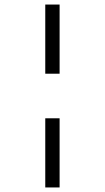

<svg xmlns="http://www.w3.org/2000/svg" viewBox="-20 -772 460 844"><path d="M242 -752V-448H179V-752ZM242 -252V52H179V-252Z"/></svg>

Font: Pathway Extreme 28pt Light
Style: Regular
Weight: 300
Designer: Eduardo Rodriguez Tunni
Foundry: Eduardo Rodriguez Tunni
Version: Version 1.001;gftools[0.9.26]